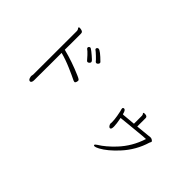

<svg xmlns="http://www.w3.org/2000/svg" viewBox="-8 -1337 2016 2016"><g transform="rotate(45 1000.0 -329.5)"><path d="M424 11Q424 49 403 53Q381 53 374 22Q372 10 371 7V2L375 -22L376 -667Q376 -685 368.5 -693.5Q361 -702 361 -706V-707Q363 -715 373.5 -715Q384 -715 404 -710Q420 -704 423 -695.5Q426 -687 426 -673V-546Q426 -504 425 -441Q568 -405 708 -344Q736 -332 745.5 -325Q755 -318 755 -310Q755 -302 750.5 -287.5Q746 -273 735.5 -273Q725 -273 701.5 -285.5Q678 -298 590.5 -336Q503 -374 425 -394V-256L424 -32ZM744 -582Q735 -595 700.5 -627.5Q666 -660 656.5 -665.5Q647 -671 647 -679.5Q647 -688 653.5 -694Q660 -700 669 -700Q695 -700 783 -612Q785 -608 785 -601Q785 -594 776.5 -584.5Q768 -575 759 -575Q750 -575 744 -582ZM686 -518Q676 -518 670.5 -526.5Q665 -535 633 -569Q601 -603 585 -613Q578 -619 578 -627Q578 -635 584.5 -641Q591 -647 597.5 -647Q604 -647 611 -642Q628 -632 667 -598.5Q706 -565 710 -557.5Q714 -550 714 -543.5Q714 -537 705 -527.5Q696 -518 686 -518Z M1495 -560Q1533 -560 1533 -534V-409Q1699 -427 1713 -427Q1727 -427 1740 -418Q1753 -409 1753 -403Q1753 -397 1749.5 -392Q1746 -387 1744 -381Q1698 -227 1587 -107Q1495 -7 1412 38Q1377 56 1363.5 56Q1350 56 1350 47Q1350 38 1374 23Q1451 -24 1534 -112Q1642 -227 1691 -381Q1654 -380 1570 -371L1446 -359Q1406 -355 1378.5 -352Q1351 -349 1346 -349Q1361 -272 1361 -236.5Q1361 -201 1350 -196L1347 -194L1343 -193Q1332 -193 1323 -205.5Q1314 -218 1312 -233L1314 -251Q1314 -289 1305.5 -338Q1297 -387 1294 -397Q1291 -407 1288.5 -415Q1286 -423 1286 -430Q1286 -445 1303 -445Q1320 -445 1331 -410Q1335 -397 1335 -394Q1341 -392 1344.5 -392Q1348 -392 1488 -405V-522Q1488 -536 1482.5 -542Q1477 -548 1477 -553V-555Q1478 -560 1495 -560Z"/></g></svg>

Font: LXGW WenKai Lite Light
Style: Regular
Weight: 300
Designer: LXGW / Fontworks Inc.
Foundry: LXGW / Fontworks Inc.
Version: Version 1.511; March 25, 2025